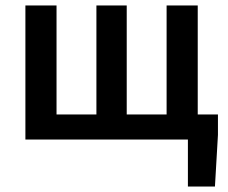

<svg xmlns="http://www.w3.org/2000/svg" viewBox="-20 -511 834 703"><path d="M668 172V0H73V-491H187V-92H333V-491H444V-92H590V-491H704V-92H778V-17L767 172Z"/></svg>

Font: Giro Semibold
Style: Regular
Weight: 600
Designer: Paul D. Hunt
Foundry: Adobe Systems Incorporated
Version: Version 1.000;PS 1.0;hotconv 1.0.88;makeotf.lib2.5.647800